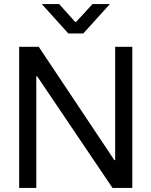

<svg xmlns="http://www.w3.org/2000/svg" viewBox="-20 -932 751 952"><path d="M75 0V-700H172L547 -138H551V-700H636V0H538L164 -554H160V0ZM187 -912H273L353 -823H357L439 -912H525L393 -766H319Z"/></svg>

Font: Lopes Sans
Style: Regular
Weight: 400
Designer: Gabriel Lam, Diego Maldonado
Foundry: TypeRant, Foresti Design
Version: Version 4.000